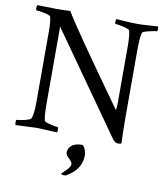

<svg xmlns="http://www.w3.org/2000/svg" viewBox="-93 -724 890 1023"><g transform="rotate(10 352.0 -212.0)"><path d="M538.1 -511.7Q538.1 -571.3 531.2 -597.7Q528.3 -605.5 497.6 -612.8Q466.8 -620.1 454.1 -620.1Q450.2 -620.1 450.2 -631.3Q450.2 -642.6 454.1 -646.5Q466.8 -645.5 504.9 -643.1Q543 -640.6 569.3 -640.6Q594.7 -640.6 633.3 -643.6Q671.9 -646.5 678.7 -646.5Q680.7 -640.6 680.7 -631.8Q680.7 -620.1 676.8 -620.1Q667 -620.1 634.3 -612.3Q601.6 -604.5 599.6 -597.7Q591.8 -567.4 591.8 -506.8V-135.7Q591.8 -75.2 594.7 1Q590.8 4.9 576.2 4.9Q559.6 4.9 543.9 -17.6L165 -554.7V-137.7Q165 -73.2 171.9 -46.9Q173.8 -40 204.6 -32.7Q235.4 -25.4 245.1 -25.4Q248 -25.4 248.5 -13.7Q249 -2 247.1 2.9Q149.4 -2 134.8 -2L22.5 2.9Q19.5 0 19.5 -11.7Q19.5 -25.4 22.5 -25.4Q36.1 -25.4 66.9 -32.7Q97.7 -40 100.6 -48.8Q110.4 -74.2 110.4 -140.6V-524.4Q110.4 -572.3 103.5 -597.7Q100.6 -605.5 70.3 -611.8Q40 -618.2 26.4 -618.2Q22.5 -618.2 22.5 -630.4Q22.5 -642.6 26.4 -646.5Q102.5 -644.5 126 -644.5Q176.8 -644.5 204.1 -646.5Q240.2 -580.1 535.2 -168Q538.1 -184.6 538.1 -208ZM315.4 98.6Q315.4 77.1 334 61Q352.5 44.9 392.6 44.9Q401.4 51.8 407.7 67.9Q414.1 84 414.1 96.7Q414.1 174.8 334 219.7Q332 221.7 326.2 221.7Q306.6 221.7 306.6 214.8L329.1 193.4Q351.6 170.9 351.6 157.2Q351.6 144.5 333.5 128.9Q315.4 113.3 315.4 98.6Z"/></g></svg>

Font: Crimson Text
Style: Regular
Weight: 400
Version: Version 0.13